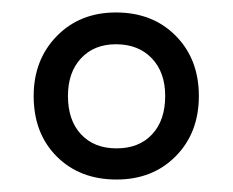

<svg xmlns="http://www.w3.org/2000/svg" viewBox="-20 -682 373 308"><path d="M299 -528Q299 -469 262 -431.5Q225 -394 167 -394Q108 -394 71 -431Q34 -468 34 -528Q34 -586 71 -624Q108 -662 166 -662Q225 -662 262 -624.5Q299 -587 299 -528ZM89 -528Q89 -489 110 -466.5Q131 -444 167 -444Q203 -444 224 -466.5Q245 -489 245 -528Q245 -566 223.5 -588.5Q202 -611 166 -611Q131 -611 110 -588.5Q89 -566 89 -528Z"/></svg>

Font: Overused Grotesk Book
Style: Regular
Weight: 350
Version: Version 0.003